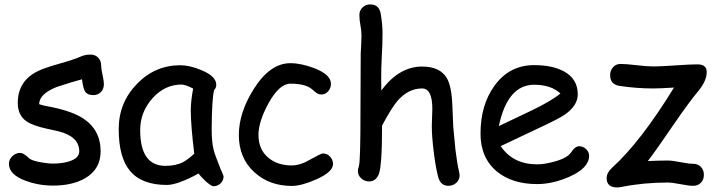

<svg xmlns="http://www.w3.org/2000/svg" viewBox="-20 -802 3216 860"><path d="M397.5 -376Q370.6 -376 359.9 -394Q352.5 -406.7 347.2 -446.8Q310.5 -437.5 234.4 -412.6Q155.8 -381.3 155.3 -335.4Q169.9 -330.1 184.1 -327.6Q296.4 -307.6 351.1 -272.5Q430.7 -221.2 430.7 -124Q430.7 -44.4 361.8 -3.9Q304.7 29.3 217.3 29.3Q153.3 29.3 95.2 7.8Q20 -19.5 20 -68.4Q20 -87.9 35.4 -102.5Q50.8 -117.2 70.3 -117.2Q85.4 -117.2 109.4 -93.8Q121.1 -82.5 162.1 -75.2Q194.8 -69.3 217.3 -69.3Q258.3 -69.3 289.6 -79.1Q335 -93.3 335 -124Q335 -190.4 242.2 -213.9L191.4 -225.1Q126.5 -239.3 99.1 -258.3Q59.6 -285.6 59.6 -340.8Q59.6 -442.9 155.8 -486.3Q185.1 -499.5 249.5 -517.8Q314 -536.1 341.8 -548.8Q361.8 -557.6 385.3 -557.6Q406.2 -557.6 419.7 -543.9Q433.1 -530.3 433.1 -508.3Q433.1 -494.1 439.2 -466.8Q445.3 -439.5 445.3 -425.3Q445.3 -403.3 431.9 -389.6Q418.5 -376 397.5 -376Z M936 32.2Q926.8 32.2 902.3 10.7Q880.4 -9.3 869.6 -24.9Q822.8 0.5 787.1 13.4Q751.5 26.4 727.5 26.4Q613.3 26.4 561 -38.1Q511.7 -98.6 511.7 -223.6Q511.7 -341.8 593 -425.8Q674.3 -509.8 787.1 -509.8Q829.6 -509.8 882.3 -487.8Q948.7 -460.4 948.7 -421.9Q948.7 -408.7 939 -398.4Q934.1 -379.9 931.4 -337.4Q928.7 -294.9 928.2 -228.5Q927.7 -168 936.5 -132.8Q941.4 -111.3 967.3 -46.9Q970.7 -38.1 978.5 -21L981.4 -12.7Q981.4 6.8 967.8 19.5Q954.1 32.2 936 32.2ZM834.5 -307.1Q834.5 -328.1 837.2 -352.8Q839.8 -377.4 845.2 -405.3Q827.1 -414.6 814.2 -418.9Q801.3 -423.3 793.5 -423.3Q717.8 -423.3 662.8 -361.6Q607.9 -299.8 607.9 -219.2Q607.9 -139.2 636.2 -99.1Q664.6 -59.1 721.2 -59.1Q768.1 -59.1 800.8 -76.2Q818.4 -85.4 850.1 -113.3Q834.5 -242.7 834.5 -307.1Z M1287.1 30.8Q1187 30.8 1120.1 -29.8Q1049.8 -93.3 1049.8 -197.3Q1049.8 -296.4 1115.7 -401.9Q1189 -519 1280.8 -519Q1328.6 -519 1387.7 -496.6Q1462.4 -467.8 1462.4 -426.3Q1462.4 -407.7 1450.2 -393.3Q1438 -378.9 1419.9 -378.9Q1405.8 -378.9 1395.3 -387.5Q1384.8 -396 1375 -404.3Q1346.2 -427.2 1280.8 -427.2Q1231 -427.2 1182.1 -338.4Q1137.7 -256.8 1137.7 -197.3Q1137.7 -132.8 1181.6 -95.7Q1222.7 -61 1287.1 -61Q1316.4 -61 1349.6 -76.7L1406.2 -106.9Q1420.9 -114.7 1427.2 -114.7Q1445.3 -114.7 1458.5 -100.3Q1471.7 -85.9 1471.7 -67.4Q1471.7 -31.7 1396.5 1.5Q1330.6 30.8 1287.1 30.8Z M1988.8 30.3Q1954.1 30.3 1943.4 -6.8Q1932.1 -46.9 1922.9 -120.6Q1914.1 -191.4 1914.1 -236.8Q1914.1 -249.5 1915.3 -275.4Q1916.5 -301.3 1916.5 -314Q1916.5 -405.8 1870.6 -405.8Q1808.6 -405.8 1759.8 -349.6Q1734.9 -320.8 1691.4 -239.7Q1691.4 -53.7 1675.8 -19.5Q1662.1 10.7 1633.3 10.7Q1613.3 10.7 1598.1 -2.9Q1583 -16.6 1583 -36.1Q1583 -43 1587.4 -57.6Q1591.3 -69.8 1592.8 -128.9L1594.2 -201.2L1595.7 -560.1Q1599.1 -620.6 1599.1 -641.6Q1599.1 -666.5 1594.5 -688.7Q1589.8 -710.9 1589.8 -734.9Q1589.8 -755.4 1604 -768.8Q1618.2 -782.2 1638.7 -782.2Q1678.7 -782.2 1685.5 -739.3Q1693.4 -691.9 1693.4 -653.8Q1693.4 -602.5 1689.9 -546.9Q1687 -493.7 1687.5 -439.9L1688 -397Q1728 -450.7 1773.7 -477.3Q1819.3 -503.9 1870.6 -503.9Q1951.7 -503.9 1981.9 -451.2Q2003.4 -414.1 2006.3 -326.2L2010.3 -232.9L2020 -131.3Q2026.9 -74.2 2036.6 -30.8Q2038.6 -22.5 2038.6 -16.6Q2038.6 3.4 2023.9 16.8Q2009.3 30.3 1988.8 30.3Z M2385.7 22.5Q2275.4 22.5 2207 -32.7Q2132.3 -93.8 2132.3 -203.6Q2132.3 -330.6 2193.8 -416.5Q2260.7 -510.3 2372.6 -510.3Q2453.6 -510.3 2504.9 -482.9Q2567.9 -449.2 2567.9 -379.4Q2567.9 -330.6 2512.7 -290.5Q2488.3 -272.9 2409.2 -235.8L2222.7 -147.5Q2250 -106.9 2290.8 -86.4Q2331.5 -65.9 2385.7 -65.9Q2419.4 -65.9 2464.8 -78.6Q2522.5 -94.7 2539.1 -120.8Q2555.7 -147 2574.7 -147Q2591.8 -147 2605.2 -134Q2618.7 -121.1 2618.7 -104Q2618.7 -49.8 2531.2 -10.7Q2456.5 22.5 2385.7 22.5ZM2372.6 -422.4Q2313 -422.4 2273.4 -376.2Q2233.9 -330.1 2214.4 -237.3L2364.3 -308.6Q2452.6 -351.6 2490.2 -383.3Q2448.2 -422.4 2372.6 -422.4Z M3108.4 -395Q3064.9 -342.8 2997.1 -243.7Q2918.5 -128.4 2881.8 -80.6Q2933.1 -83 2971.2 -83Q2990.2 -83 3027.8 -75.7Q3065.4 -68.4 3084.5 -68.4Q3106 -68.4 3119.4 -54.4Q3132.8 -40.5 3132.8 -19Q3132.8 2.9 3119.4 16.6Q3106 30.3 3084.5 30.3Q3065.4 30.3 3027.8 22.9Q2990.2 15.6 2971.2 15.6Q2861.3 15.6 2762.7 35.6Q2752.4 37.6 2744.6 37.6Q2697.3 37.6 2697.3 -3.9Q2697.3 -28.3 2721.7 -50.8Q2849.1 -166 2999 -409.7Q2934.1 -405.8 2904.8 -405.8Q2832.5 -405.8 2756.3 -417Q2712.9 -423.3 2712.9 -465.3Q2712.9 -486.8 2726.1 -501.2Q2739.3 -515.6 2759.3 -515.6Q2783.2 -515.6 2831.5 -510Q2879.9 -504.4 2904.8 -504.4Q2938 -504.4 3004.4 -509Q3070.8 -513.7 3104 -513.7Q3145.5 -513.7 3145.5 -479.5Q3145.5 -439.9 3108.4 -395Z"/></svg>

Font: Candra Sangkala
Style: Regular
Weight: 400
Designer: R.S. Wihananto
Foundry: R.S. Wihananto
Version: Version 2.0.1